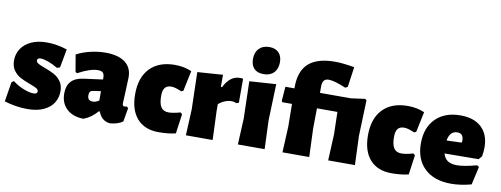

<svg xmlns="http://www.w3.org/2000/svg" viewBox="-61 -1047 3593 1378"><g transform="rotate(10 1735.5 -358.0)"><path d="M380 -458 355 -323 333 -316Q299 -337 264 -349.5Q229 -362 209 -362Q183 -362 183 -344Q183 -331 198 -322Q213 -313 247 -301Q290 -285 318 -270Q346 -255 367 -226.5Q388 -198 388 -154Q388 -110 366 -72.5Q344 -35 296 -11.5Q248 12 175 12Q93 12 7 -14L30 -157L46 -169Q83 -140 126.5 -123Q170 -106 199 -106Q227 -106 227 -125Q227 -138 212 -147Q197 -156 163 -168Q120 -184 91.5 -199Q63 -214 42 -242.5Q21 -271 21 -316Q21 -363 46 -401Q71 -439 118.5 -461Q166 -483 232 -483Q305 -483 380 -458Z M852 -339Q852 -319 848 -233Q844 -157 844 -148Q844 -137 847.5 -132Q851 -127 858 -127Q865 -127 875 -130L887 -120L870 -20Q833 6 777 10Q748 8 725.5 -10Q703 -28 691 -61H684Q640 -10 584 11Q508 10 462.5 -31.5Q417 -73 417 -145Q417 -256 532 -272L674 -291V-303Q674 -329 663.5 -340Q653 -351 627 -351Q571 -351 482 -303L470 -311L449 -434Q495 -458 550.5 -471Q606 -484 660 -484Q752 -484 802 -446.5Q852 -409 852 -339ZM617 -198Q603 -196 596.5 -187.5Q590 -179 590 -162Q590 -122 627 -122Q651 -122 674 -138V-206Z M1287 -460 1256 -312 1242 -305Q1215 -316 1198 -321Q1181 -326 1166 -326Q1135 -326 1120 -307.5Q1105 -289 1105 -249Q1105 -192 1122.5 -166Q1140 -140 1178 -140Q1209 -140 1263 -155L1276 -144L1256 -1Q1204 12 1131 12Q1030 12 974.5 -50.5Q919 -113 919 -228Q919 -350 983.5 -417Q1048 -484 1165 -484Q1233 -484 1287 -460Z M1663 -471V-296L1644 -290Q1631 -298 1608 -298Q1586 -298 1561.5 -288Q1537 -278 1516 -260V-210L1524 0H1329L1338 -190L1331 -461L1516 -474V-386H1525Q1568 -473 1640 -473Q1653 -473 1663 -471Z M1717 -190 1710 -461 1904 -474 1895 -210 1903 0H1708ZM1903 -633Q1903 -585 1876 -557Q1849 -529 1802 -529Q1756 -529 1732 -553.5Q1708 -578 1708 -624Q1708 -672 1735.5 -700Q1763 -728 1810 -728Q1854 -728 1878.5 -703Q1903 -678 1903 -633Z M2434 -691 2413 -544 2396 -535Q2311 -571 2271 -571Q2248 -571 2237 -559Q2226 -547 2224 -521V-467H2449L2552 -481L2562 -472L2553 -210L2561 0H2366L2375 -190L2371 -354H2222L2220 -210L2228 0H2033L2042 -190L2040 -354H1969L1964 -364L1972 -467H2038V-477Q2038 -594 2101 -650Q2164 -706 2293 -706Q2348 -706 2434 -691Z M2984 -460 2953 -312 2939 -305Q2912 -316 2895 -321Q2878 -326 2863 -326Q2832 -326 2817 -307.5Q2802 -289 2802 -249Q2802 -192 2819.5 -166Q2837 -140 2875 -140Q2906 -140 2960 -155L2973 -144L2953 -1Q2901 12 2828 12Q2727 12 2671.5 -50.5Q2616 -113 2616 -228Q2616 -350 2680.5 -417Q2745 -484 2862 -484Q2930 -484 2984 -460Z M3428 -196 3180 -194Q3189 -159 3214 -142.5Q3239 -126 3283 -126Q3332 -126 3426 -151L3440 -141L3410 -9Q3331 12 3263 12Q3139 12 3069.5 -54Q3000 -120 3000 -236Q3000 -351 3066 -417Q3132 -483 3247 -483Q3346 -483 3400.5 -431Q3455 -379 3455 -286Q3455 -256 3449 -221ZM3290 -306Q3290 -359 3245 -359Q3190 -359 3178 -288L3288 -292Z"/></g></svg>

Font: Luna Sans Black
Style: Regular
Weight: 900
Designer: Juan Pablo del Peral
Foundry: Huerta Tipografica
Version: Version 2.001; ttfautohint (v1.5)